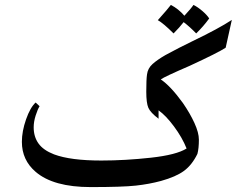

<svg xmlns="http://www.w3.org/2000/svg" viewBox="-20 -738 974 781"><path d="M898 -544Q868 -524 751 -470Q649 -426 634 -415Q674 -388 724 -319Q753 -277 771 -237.5Q789 -198 789 -170Q789 -134 783 -112Q761 -67 728.5 -43Q696 -19 635 -2Q587 11 532.5 17Q478 23 349 23Q197 23 125 -39Q69 -87 69 -161Q69 -204 86 -252.5Q103 -301 125 -321L141 -306Q133 -293 125 -268Q117 -243 117 -220Q117 -182 136.5 -154.5Q156 -127 200 -110Q267 -85 392 -85Q489 -85 593.5 -96.5Q698 -108 739 -134Q721 -179 687.5 -224Q654 -269 625 -289V-255Q592 -280 583.5 -299.5Q575 -319 575 -365Q575 -415 578 -435Q581 -460 600.5 -477.5Q620 -495 653 -514Q706 -543 764 -571Q870 -622 923 -657ZM675 -718Q706 -702 730 -674Q757 -703 767 -718Q785 -709 803.5 -693Q822 -677 831 -663Q807 -630 778 -602Q752 -629 727 -648Q710 -626 686 -602Q645 -643 622 -656Q664 -703 675 -718Z"/></svg>

Font: Katibeh
Style: Regular
Weight: 400
Designer: Arabic design by Kourosh Beigpour, Latin design by Eduardo Tunni, engineering by Lasse Fister
Version: Version 1.0010g